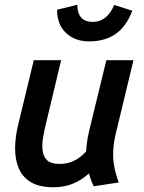

<svg xmlns="http://www.w3.org/2000/svg" viewBox="-20 -775 607 807"><path d="M205 12Q145 12 109.5 -9.5Q74 -31 58.5 -68.5Q43 -106 43.5 -153Q44 -200 56 -249L122 -522H237L175 -263Q167 -231 161.5 -200Q156 -169 159 -143Q162 -117 178 -101.5Q194 -86 230 -86Q263 -86 289.5 -98.5Q316 -111 342 -138Q343 -156 345.5 -175.5Q348 -195 352.5 -214.5Q357 -234 361 -251L427 -522H541L467 -215Q458 -178 456 -142.5Q454 -107 460.5 -73.5Q467 -40 479 -8L374 8Q368 -4 363 -17.5Q358 -31 354 -46Q323 -18 286.5 -3Q250 12 205 12ZM354 -601Q296 -601 258 -636Q220 -671 220 -734L305 -755Q305 -719 321.5 -701Q338 -683 370 -683Q399 -683 421.5 -700Q444 -717 460 -754L536 -730Q512 -665 467 -633Q422 -601 354 -601Z"/></svg>

Font: Ubuntu Sans SemiBold
Style: Italic
Weight: 600
Italic angle: -13.5°
Designer: Dalton Maag Ltd
Foundry: Dalton Maag Ltd
Version: Version 1.006